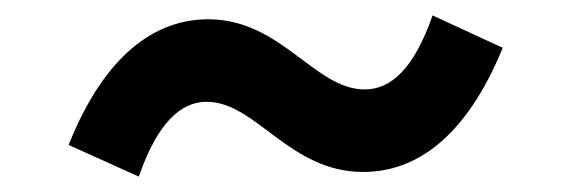

<svg xmlns="http://www.w3.org/2000/svg" viewBox="-20 -509 740 249"><path d="M248 -377C312 -377 355 -286 451 -286C519 -286 584 -330 632 -447L541 -489C517 -420 487 -393 453 -393C388 -393 345 -484 250 -484C182 -484 116 -439 69 -321L160 -280C184 -349 214 -377 248 -377Z"/></svg>

Font: Kawkab Mono
Style: Bold
Weight: 700
Monospace: yes
Designer: Abdullah Arif
Foundry: Abdullah Arif
Version: Version 1.000;PS 000.500;hotconv 1.0.88;makeotf.lib2.5.64775